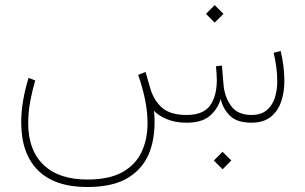

<svg xmlns="http://www.w3.org/2000/svg" viewBox="-20 -480 1194 751"><path d="M850.6 113.8 884.8 147.9 850.6 182.1 816.4 147.9ZM819.8 -460 854 -425.8 819.8 -391.6 785.6 -425.8ZM709 0Q665.5 0 631.6 -14.4Q597.7 -28.8 582.5 -46.9Q590.8 41 567.4 108.4Q543.9 175.8 483.9 213.6Q423.8 251.5 321.8 251.5Q194.3 251.5 128.7 186.3Q63 121.1 63 -1.5Q63 -43 70.6 -87.4Q78.1 -131.8 91.8 -175.3L117.7 -165.5Q106 -125 98.1 -82.5Q90.3 -40 90.3 1.5Q90.3 107.4 150.1 164.8Q210 222.2 321.8 222.2Q407.7 222.2 459.2 193.1Q510.7 164.1 533.9 114.3Q557.1 64.5 557.1 1.5Q557.1 -42 547.4 -90.1Q537.6 -138.2 520.5 -187L549.3 -198.7L568.4 -132.3Q583 -85 615.2 -57.6Q647.5 -30.3 709.5 -30.3Q774.9 -30.3 801.5 -67.1Q828.1 -104 828.1 -167.5Q828.1 -178.2 827.1 -192.4Q826.2 -206.5 824.7 -220.7L848.1 -223.6L854 -152.3Q857.4 -103 883.1 -66.7Q908.7 -30.3 963.4 -30.3Q1000.5 -30.3 1022.7 -48.6Q1044.9 -66.9 1054.7 -96.9Q1064.5 -127 1064.5 -161.6Q1064.5 -190.4 1060.5 -219.5Q1056.6 -248.5 1050.3 -273.4L1077.6 -280.8Q1092.3 -222.2 1092.3 -162.6Q1092.3 -119.6 1079.8 -82.8Q1067.4 -45.9 1039.3 -23.2Q1011.2 -0.5 964.4 0Q905.8 0 878.4 -28.3Q851.1 -56.6 843.3 -92.8Q830.6 -51.8 799.6 -25.9Q768.6 0 709 0Z"/></svg>

Font: Vazirmatn UI Thin
Style: Regular
Weight: 100
Designer: Saber Rastikerdar
Foundry: Saber Rastikerdar
Version: Version 33.003